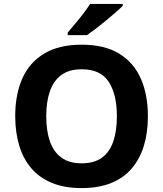

<svg xmlns="http://www.w3.org/2000/svg" viewBox="-20 -954 836 984"><path d="M738 -358Q738 -275 717.5 -207.5Q697 -140 655.5 -91Q614 -42 549.5 -16Q485 10 398 10Q311 10 246.5 -16.5Q182 -43 140.5 -91.5Q99 -140 78.5 -208Q58 -276 58 -359Q58 -470 94.5 -552Q131 -634 206.5 -679.5Q282 -725 399 -725Q515 -725 590 -679.5Q665 -634 701.5 -551.5Q738 -469 738 -358ZM217 -358Q217 -283 236 -229Q255 -175 295 -146Q335 -117 398 -117Q463 -117 502.5 -146Q542 -175 560.5 -229Q579 -283 579 -358Q579 -471 537 -535Q495 -599 399 -599Q335 -599 295 -570Q255 -541 236 -487Q217 -433 217 -358ZM609 -924Q595 -910 572 -890Q549 -870 522.5 -848Q496 -826 470.5 -806.5Q445 -787 426 -774H327V-787Q343 -806 364.5 -831.5Q386 -857 407 -884.5Q428 -912 442 -934H609Z"/></svg>

Font: Noto Sans Myanmar
Style: Regular
Weight: 400
Designer: Monotype Design Team
Foundry: Monotype Imaging Inc.
Version: Version 2.107